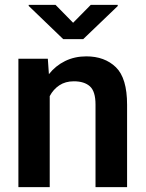

<svg xmlns="http://www.w3.org/2000/svg" viewBox="-20 -770 599 790"><path d="M283.7 -435.5Q249 -435.5 224.1 -418.9Q199.2 -402.3 184.6 -374.5V0H55.7V-528.3H176.8L181.2 -464.8Q208.5 -499.5 247.8 -518.8Q287.1 -538.1 335 -538.1Q410.6 -538.1 456.8 -493.4Q502.9 -448.7 502.9 -338.9V0H373V-339.8Q373 -394 349.9 -414.8Q326.7 -435.5 283.7 -435.5ZM208.5 -750 280.8 -676.3 353.5 -750H464.4V-745.1L322.3 -608.9H240.2L98.1 -745.6V-750Z"/></svg>

Font: Vazirmatn UI SemiBold
Style: Regular
Weight: 600
Designer: Saber Rastikerdar
Foundry: Saber Rastikerdar
Version: Version 33.003